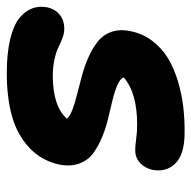

<svg xmlns="http://www.w3.org/2000/svg" viewBox="-23 -540 569 571"><g transform="rotate(90 261.5 -254.5)"><path d="M193.8 9.8Q134.8 9.8 92.8 -0.2Q50.8 -10.3 29.5 -27.8Q8.3 -45.4 0.7 -66.4Q-6.8 -87.4 -2 -111.8Q3.4 -134.3 19.8 -147.7Q36.1 -161.1 62 -161.1Q74.7 -161.1 89.1 -155.8Q103.5 -150.4 116 -144Q128.4 -137.7 151.1 -132.3Q173.8 -127 201.2 -127Q291.5 -127 329.1 -168.9Q322.3 -177.7 302.2 -185.3Q282.2 -192.9 256.8 -199.2Q231.4 -205.6 202.1 -213.4Q172.9 -221.2 146.5 -232.9Q120.1 -244.6 99.9 -260.5Q79.6 -276.4 70.8 -301.5Q62 -326.7 68.8 -358.9Q76.2 -395 98.1 -423.6Q120.1 -452.1 149.9 -470Q179.7 -487.8 218 -499.3Q256.3 -510.7 294.4 -515.1Q332.5 -519.5 372.1 -519Q435.5 -518.6 462.2 -491.5Q488.8 -464.4 481 -422.9Q475.6 -399.9 460 -386Q444.3 -372.1 422.9 -372.1Q409.7 -372.1 388.9 -375Q368.2 -377.9 347.2 -377.9Q252 -377.9 206.1 -337.9Q210.4 -327.1 229 -319.1Q247.6 -311 272.5 -304.9Q297.4 -298.8 326.7 -292Q356 -285.2 383.1 -273.9Q410.2 -262.7 431.2 -247.6Q452.1 -232.4 461.9 -206.8Q471.7 -181.2 465.8 -147.9Q454.1 -93.3 415.3 -57.1Q376.5 -21 321.3 -5.6Q266.1 9.8 193.8 9.8Z"/></g></svg>

Font: Shantell Sans Normal
Style: Bold Italic
Weight: 700
Italic angle: -11.31°
Designer: Stephen Nixon, Anya Danilova, Shantell Martin
Foundry: Arrow Type
Version: Version 1.006;[559af2be0]